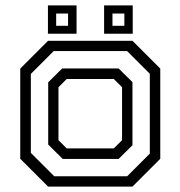

<svg xmlns="http://www.w3.org/2000/svg" viewBox="-20 -691 668 711"><path d="M158 0 55 -103V-437L158 -540H470.5L573.5 -437V-103L470.5 0ZM180.8 -38.2H450.8L534.8 -122.2V-417.8L450.8 -501.8H178.8L94.2 -417.2V-124.8ZM212.2 -102.5 158.5 -155.8V-386.2L210.2 -437.5H419.2L470.5 -386.8V-153.2L419.2 -102.5ZM227 -141.5H401.5L432 -172V-368L401.5 -398.5H227L196.5 -368V-172ZM365.5 -566V-671H471.5V-566ZM157.5 -566V-671H263.5V-566ZM188 -595.5H232V-641H188ZM396.5 -595.5H440.5V-641H396.5Z"/></svg>

Font: Tourney Thin
Style: Regular
Weight: 100
Designer: Tyler Finck
Foundry: Etcetera Type Co
Version: Version 1.015